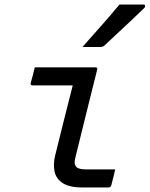

<svg xmlns="http://www.w3.org/2000/svg" viewBox="-20 -830 663 850"><path d="M134 -532H402Q413 -532 410 -521Q386 -425 362.5 -330.5Q339 -236 315 -138Q310 -119 310.5 -109Q311 -99 318 -91Q328 -80 361 -80H490Q486 -63 482 -46Q478 -29 473 -11Q471 0 459 0H346Q287 0 257.5 -19.5Q228 -39 221.5 -71Q215 -103 224 -141Q244 -222 263 -298Q282 -374 302 -452H125Q113 -452 116 -463Q121 -480 125.5 -497.5Q130 -515 134 -532ZM509 -810H615Q622 -810 622.5 -804Q623 -798 617 -793Q586 -763 560 -738.5Q534 -714 506.5 -688.5Q479 -663 444 -630Q436 -622 425 -622H345Q385 -667 427 -714.5Q469 -762 509 -810Z"/></svg>

Font: Recursive Mn Lnr St
Style: Italic
Weight: 400
Italic angle: -15°
Monospace: yes
Version: Version 1.079;hotconv 1.0.112;makeotfexe 2.5.65598; ttfautoh